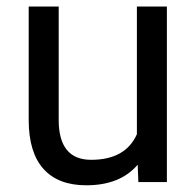

<svg xmlns="http://www.w3.org/2000/svg" viewBox="-20 -548 591 578"><path d="M394.5 -52.2Q341.8 9.8 239.7 9.8Q155.3 9.8 111.1 -39.3Q66.9 -88.4 66.4 -184.6V-528.3H156.7V-187Q156.7 -66.9 254.4 -66.9Q357.9 -66.9 392.1 -144V-528.3H482.4V0H396.5Z"/></svg>

Font: Roboto-ThirdPerson-AD3FC
Style: ThirdPerson-AD3FC
Weight: 400
Designer: Google
Version: Version 2.137; 2017